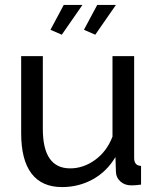

<svg xmlns="http://www.w3.org/2000/svg" viewBox="-20 -750 641 780"><path d="M232 10Q150 10 108 -45Q66 -100 66 -209V-522H154V-226Q154 -66 265 -66Q319 -66 366.5 -100.5Q414 -135 437 -195V-522H525V-108Q525 -77 553 -76V0Q538 2 529.5 2.5Q521 3 513 3Q487 3 469.5 -12.5Q452 -28 451 -51L449 -112Q414 -53 357 -21.5Q300 10 232 10ZM231 -609 185 -629 239 -730H315ZM367 -609 321 -629 375 -730H451Z"/></svg>

Font: Raleway Medium Alt1
Style: Regular
Weight: 500
Designer: Matt McInerney, Pablo Impallari, Rodrigo Fuenzalida
Foundry: Matt McInerney, Pablo Impallari, Rodrigo Fuenzalida
Version: Version 3.000g; ttfautohint (v1.5) -l 8 -r 28 -G 28 -x 14 -D